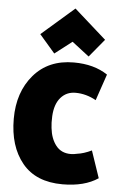

<svg xmlns="http://www.w3.org/2000/svg" viewBox="-67 -1094 782 1169"><g transform="rotate(5 324.0 -509.5)"><path d="M577 -29Q494 27 360 27Q197 27 113.5 -75Q30 -177 30 -345Q30 -508 120 -613Q210 -718 365 -718Q489 -718 572 -662L517 -501Q456 -535 391 -535Q336 -535 301 -495Q266 -455 262 -381Q260 -338 264 -309Q271 -244 303.5 -202.5Q336 -161 394 -161Q413 -161 433 -166Q473 -171 521 -194ZM346 -843 241 -762 146 -872 346 -1046 542 -872 451 -762Z"/></g></svg>

Font: Repo
Style: ExtraBlack
Weight: 1000
Designer: Stefan Peev
Foundry: Context Ltd
Version: Version 001.000